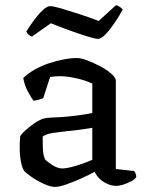

<svg xmlns="http://www.w3.org/2000/svg" viewBox="-20 -727 577 751"><path d="M195 4Q177 4 151 -8Q125 -20 103.5 -35Q82 -50 75 -58Q67 -68 62 -94Q57 -120 57 -151Q57 -163 57.5 -173.5Q58 -184 59 -194Q61 -199 71.5 -209.5Q82 -220 97 -232Q112 -244 127.5 -253Q143 -262 154 -264Q162 -266 179.5 -267Q197 -268 219 -269Q233 -270 248.5 -271.5Q264 -273 280 -275Q296 -277 311.5 -279.5Q327 -282 341 -285V-400Q314 -413 278 -421Q242 -429 213 -429Q203 -429 193.5 -428Q184 -427 176 -426L149 -343Q145 -342 136.5 -338.5Q128 -335 111 -333Q102 -345 89 -369Q76 -393 71 -422Q91 -441 117 -455.5Q143 -470 171.5 -479.5Q200 -489 228.5 -494.5Q257 -500 281 -500Q297 -500 322 -490.5Q347 -481 372.5 -467.5Q398 -454 415.5 -438.5Q433 -423 433 -412V-66L505 -58Q507 -55 510 -49Q513 -43 513 -34Q507 -25 492.5 -17.5Q478 -10 462.5 -5Q447 0 435 0Q418 0 400.5 -7.5Q383 -15 370 -27.5Q357 -40 350 -55Q327 -42 296.5 -28.5Q266 -15 239 -5.5Q212 4 195 4ZM225 -68Q237 -68 259 -73.5Q281 -79 304.5 -87.5Q328 -96 341 -102V-227Q318 -223 292 -219.5Q266 -216 242 -214Q214 -211 187 -207Q160 -203 147 -193Q147 -175 147.5 -149Q148 -123 156 -104Q165 -94 185.5 -81Q206 -68 225 -68ZM364 -575Q352 -575 320 -585Q288 -595 249.5 -609Q211 -623 179 -636L105 -584Q99 -586 93 -590.5Q87 -595 83 -604Q96 -625 113 -648Q130 -671 147 -687Q164 -703 176 -703Q189 -703 221 -693.5Q253 -684 293 -671Q333 -658 366 -645L434 -707Q443 -704 450 -699Q457 -694 460 -690Q447 -665 429 -638.5Q411 -612 393.5 -593.5Q376 -575 364 -575Z"/></svg>

Font: Texturina Medium 12pt
Style: Regular
Weight: 400
Version: Version 1.002